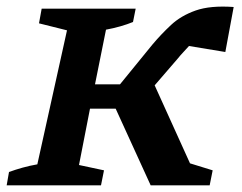

<svg xmlns="http://www.w3.org/2000/svg" viewBox="-29 -556 727 576"><path d="M-9 0 -2 -40Q17 -47 38.5 -53Q60 -59 83 -63L172 -465L88 -486L96 -530H378L370 -490Q353 -483 332 -477Q311 -471 289 -467L256 -303H331L428 -422Q454 -453 484 -481Q514 -509 558 -524.5Q602 -540 672 -535L647 -400L538 -418Q530 -409 521 -399.5Q512 -390 504 -380L435 -300L541 -66L609 -45L600 0H423L318 -230H241L208 -61L283 -45L274 0Z"/></svg>

Font: Piazzolla SC SemiBold
Style: Italic
Weight: 600
Italic angle: -11.3°
Designer: Juan Pablo del Peral
Foundry: Huerta Tipografica
Version: Version 1.330